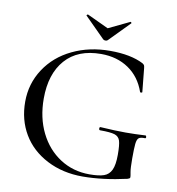

<svg xmlns="http://www.w3.org/2000/svg" viewBox="-88 -877 892 968"><g transform="rotate(10 358.0 -393.0)"><path d="M445.8 -232.9Q439.9 -232.9 439.9 -241Q439.9 -249 444.8 -249Q524.9 -244.1 573.5 -244.1Q622.1 -244.1 675.8 -247.1Q679.7 -247.1 680.4 -240Q681.2 -232.9 675.8 -232.9Q652.8 -233.9 643.8 -226.6Q634.8 -219.2 632.3 -196Q629.9 -172.9 629.9 -122.1Q629.9 -71.3 633.5 -52.2Q637.2 -33.2 637.2 -27.6Q637.2 -22 634.5 -20.5Q631.8 -19 625 -16.1Q502 11.7 399.4 12Q296.9 12.2 215.8 -29.8Q134.8 -71.8 91.8 -144.3Q48.8 -216.8 48.8 -309.6Q48.8 -402.3 98.4 -477.8Q147.9 -553.2 234.4 -594.7Q320.8 -636.2 426.8 -636.2Q532.7 -636.2 597.2 -603Q605 -598.1 606.9 -594Q608.9 -589.8 609.9 -580.1L622.1 -459Q622.1 -457 616.9 -456.1Q611.8 -455.1 610.8 -458Q585 -532.2 525.9 -572.5Q466.8 -612.8 384.8 -612.8Q265.6 -612.8 201.9 -540.3Q138.2 -467.8 138.2 -341.8Q138.2 -243.7 176 -167.2Q213.9 -90.8 280.5 -47.9Q347.2 -4.9 431.2 -4.9Q479 -4.9 504.9 -13.9Q530.8 -22.9 543 -49.1Q555.2 -75.2 555.2 -126.5Q555.2 -177.7 548.6 -198.5Q542 -219.2 520.5 -226.1Q499 -232.9 445.8 -232.9ZM277.8 -790.5V-791Q277.8 -793 280.5 -795.4Q283.2 -797.9 285.2 -796.9L394 -746.1L502 -797.9Q503.9 -798.8 506.3 -795.4Q508.8 -792 506.8 -791L404.8 -687Q400.9 -683.1 393.6 -683.1Q386.2 -683.1 381.8 -687L278.8 -790Q277.8 -790 277.8 -790.5Z"/></g></svg>

Font: Cormorant-Medium
Style: Regular
Weight: 500
Designer: Christian Thalmann (Catharsis Fonts)
Version: Version 3.000